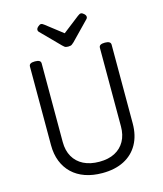

<svg xmlns="http://www.w3.org/2000/svg" viewBox="-160 -1256 1183 1392"><g transform="rotate(-15 431.5 -560.5)"><path d="M434 19Q362 19 305 -1Q248 -21 208 -59Q168 -97 146.5 -151Q125 -205 125 -273V-863Q125 -877 136 -883.5Q147 -890 169 -890Q191 -890 202 -883.5Q213 -877 213 -863V-273Q213 -209 239.5 -162.5Q266 -116 315.5 -91Q365 -66 434 -66Q502 -66 550 -91Q598 -116 624 -162.5Q650 -209 650 -273V-863Q650 -877 661 -883.5Q672 -890 694 -890Q738 -890 738 -863V-273Q738 -182 701.5 -116.5Q665 -51 597 -16Q529 19 434 19ZM581 -1140Q591 -1140 603.5 -1128.5Q616 -1117 616 -1106Q616 -1104 615.5 -1100Q615 -1096 610 -1090L475 -951Q468 -945 459.5 -938Q451 -931 431 -931Q412 -931 403.5 -938Q395 -945 389 -951L252 -1090Q247 -1096 246.5 -1100Q246 -1104 246 -1106Q246 -1117 259 -1128.5Q272 -1140 281 -1140Q288 -1140 293.5 -1136.5Q299 -1133 306 -1128L431 -1031L556 -1128Q564 -1133 569 -1136.5Q574 -1140 581 -1140Z"/></g></svg>

Font: Playwrite GB S
Style: Regular
Weight: 400
Designer: Veronika Burian, José Scaglione
Foundry: TypeTogether
Version: Version 1.000